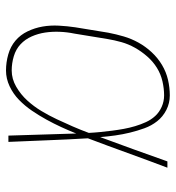

<svg xmlns="http://www.w3.org/2000/svg" viewBox="7 -585 586 640"><g transform="rotate(90 300.0 -265.0)"><path d="M215 8Q188 8 161.5 0.5Q135 -7 115.5 -23.5Q96 -40 84.5 -64Q73 -88 68.5 -114Q64 -140 65.5 -168Q67 -196 71 -223L89 -333Q94 -359 101.5 -384.5Q109 -410 122 -433.5Q135 -457 154 -477.5Q173 -498 196.5 -512Q220 -526 246 -532Q272 -538 298 -538Q324 -538 346.5 -526.5Q369 -515 384 -496Q399 -477 407.5 -453.5Q416 -430 422 -405.5Q428 -381 431.5 -356Q435 -331 437 -306Q458 -362 478 -418Q498 -474 518 -530H539Q514 -464 490 -397.5Q466 -331 441 -265Q445 -199 447.5 -132.5Q450 -66 453 0H432Q430 -57 428.5 -113.5Q427 -170 425 -226Q415 -201 403.5 -176Q392 -151 378.5 -126.5Q365 -102 349 -78.5Q333 -55 313 -35.5Q293 -16 267.5 -4Q242 8 215 8ZM215 -11Q243 -11 269 -26Q295 -41 315 -63Q335 -85 350 -110Q365 -135 377.5 -161.5Q390 -188 401.5 -214.5Q413 -241 423 -268Q422 -288 420 -307.5Q418 -327 415.5 -346.5Q413 -366 409.5 -385Q406 -404 400.5 -422.5Q395 -441 387 -458.5Q379 -476 366.5 -489.5Q354 -503 336 -511Q318 -519 298 -519Q275 -519 251 -513.5Q227 -508 206 -495Q185 -482 168 -462.5Q151 -443 139 -421.5Q127 -400 120.5 -377Q114 -354 110 -330L92 -220Q87 -196 86 -171Q85 -146 88.5 -122.5Q92 -99 101.5 -77.5Q111 -56 127.5 -40.5Q144 -25 167.5 -18Q191 -11 215 -11Z"/></g></svg>

Font: Iosevka Slab ThExObl
Style: Regular
Weight: 100
Width: 7
Italic angle: -9°
Monospace: yes
Designer: Belleve Invis
Foundry: Belleve Invis
Version: Version 11.1.1; ttfautohint (v1.8.3)